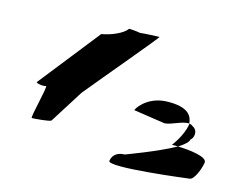

<svg xmlns="http://www.w3.org/2000/svg" viewBox="-97 -870 1239 996"><g transform="rotate(15 522.0 -371.5)"><path d="M89 -330C97 -322 130 -318 141 -324C152 -324 103 -144 113 -144C124 -144 207 -150 215 -158L328 -337C410 -438 650 -722 644 -722C636 -722 565 -719 541 -716C520 -720 491 -722 481 -722C460 -692 397 -666 348 -658ZM559 -34C553 4 984 -52 984 -52C1008 -52 1033 -115 1039 -152C1044 -186 944 -196 884 -198C791 -146 627 -86 627 -86C599 -86 565 -74 559 -34ZM617 -321 784 -296C818 -296 871 -331 909 -328C907 -362 890 -413 764 -408C657 -403 611 -321 617 -321ZM851 -198H884C916 -218 935 -236 937 -250C953 -260 964 -304 928 -320C923 -325 916 -327 909 -328C909 -326 910 -325 910 -323C900 -260 851 -198 851 -198Z"/></g></svg>

Font: Ampere
Style: SCSuExtIta
Weight: 400
Version: Version 1